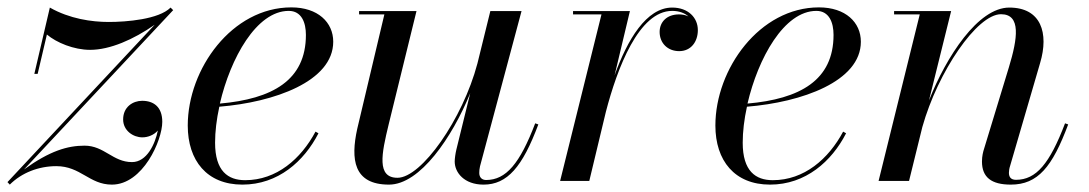

<svg xmlns="http://www.w3.org/2000/svg" viewBox="-64 -490 2950 520"><path d="M29 -290H38L63 -396.5C89 -374.5 136 -355 180 -355C234 -355 297.5 -383 355 -423L-44 3.5H-43.5L-37.5 10C-5.5 -22 40.5 -40 88.5 -40C154.5 -40 178 10 239 10C323 10 375.5 -110 375.5 -160C375.5 -201 351.5 -217 321 -217C296 -217 269.5 -200.5 269.5 -166.5C269.5 -136 297 -118 321.5 -118C337 -118 353 -124.5 363.5 -136.5C356 -99.5 333.5 -51 293.5 -51C241.5 -51 218.5 -95.5 165 -95.5C119 -95.5 71 -81.5 1 -31L405 -462.5L398 -469.5C366 -437.5 278.5 -430.5 230.5 -430.5C184.5 -430.5 124.5 -439 71 -469.5Z M518.5 -103.5C518.5 -133.5 522.5 -167 530 -201C678.5 -213 838.5 -269.5 838.5 -377C838.5 -429.5 797 -470 725 -470C564.5 -470 444.5 -303.5 444.5 -150C444.5 -55 496.5 10 592.5 10C689 10 759.5 -53 798.5 -129L790.5 -133.5C751 -59.5 685 -2 600 -2C553.5 -2 518.5 -26.5 518.5 -103.5ZM718 -460.5C753 -460.5 764.5 -428.5 764.5 -395.5C764.5 -272 673 -222 531.5 -209.5C560 -332 630.5 -460.5 718 -460.5Z M1064 -460H908.5V-451H977L903.5 -141C885.5 -59 893 10 989.5 10C1074 10 1161 -119 1209.5 -237.5L1172 -85C1169.5 -74.5 1167.5 -60.5 1167.5 -52.5C1167.5 -22.5 1193.5 10 1245.5 10C1310 10 1351 -38 1394 -153L1385.5 -156C1344 -47 1306.5 -2.5 1252.5 -2.5C1240 -2.5 1234 -11 1234 -21.5C1234 -26.5 1234.5 -33.5 1236 -39.5L1348.5 -460H1264L1229 -318C1189 -167 1077.5 -8.5 1012.5 -8.5C955.5 -8.5 969.5 -74 988.5 -152.5Z M1565 -451 1453 0H1532L1577 -187.5C1607.5 -304.5 1666 -460.5 1756.5 -460.5C1775.5 -460.5 1790.5 -454.5 1800.5 -445.5C1793.5 -449 1784.5 -451 1775 -451C1742 -451 1722.5 -430.5 1722.5 -403.5C1722.5 -373.5 1744 -351.5 1775.5 -351.5C1807.5 -351.5 1826 -377 1826 -408.5C1826 -442 1800 -469.5 1756.5 -469.5C1686.5 -469.5 1635 -382 1600.5 -286L1642 -460H1488V-451Z M1947.5 -103.5C1947.5 -133.5 1951.5 -167 1959 -201C2107.5 -213 2267.5 -269.5 2267.5 -377C2267.5 -429.5 2226 -470 2154 -470C1993.5 -470 1873.5 -303.5 1873.5 -150C1873.5 -55 1925.5 10 2021.5 10C2118 10 2188.5 -53 2227.5 -129L2219.5 -133.5C2180 -59.5 2114 -2 2029 -2C1982.5 -2 1947.5 -26.5 1947.5 -103.5ZM2147 -460.5C2182 -460.5 2193.5 -428.5 2193.5 -395.5C2193.5 -272 2102 -222 1960.5 -209.5C1989 -332 2059.5 -460.5 2147 -460.5Z M2427 -451 2315.5 0H2398L2434 -146C2476 -295.5 2582 -451.5 2647 -451.5C2702 -451.5 2692 -385.5 2668.5 -308L2601.5 -88C2598.5 -79 2595.5 -67 2595.5 -52.5C2595.5 -9.5 2621.5 10 2673.5 10C2747 10 2786 -38 2829 -153L2820.5 -156C2779 -47 2742.5 -3 2687.5 -3C2673 -3 2668.5 -11.5 2668.5 -22C2668.5 -27 2669.5 -34 2671.5 -40L2753 -319.5C2777 -400 2756 -469.5 2669.5 -469.5C2585 -469.5 2499 -337 2452 -218L2512 -460H2357.5V-451Z"/></svg>

Font: Bodoni* 24pt
Style: Italic
Weight: 400
Italic angle: -13°
Version: Version 2.3